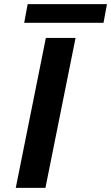

<svg xmlns="http://www.w3.org/2000/svg" viewBox="-20 -902 534 922"><path d="M55.7 0 200.2 -719.7H342.8L198.2 0ZM96.2 -792.5 112.8 -882.3H493.7L477.1 -792.5Z"/></svg>

Font: Reddit Sans
Style: Bold Italic
Weight: 700
Italic angle: -11.25°
Designer: Stephen Hutchings
Version: Version 1.013